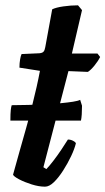

<svg xmlns="http://www.w3.org/2000/svg" viewBox="-20 -701 396 721"><path d="M19 -248Q19 -275 20.5 -288Q22 -301 24 -306Q55 -306 87.5 -307Q120 -308 151 -309.5Q182 -311 208.5 -313.5Q235 -316 254 -319Q273 -322 281 -326L288 -304Q288 -286 287 -271.5Q286 -257 284 -248ZM149 0Q126 0 99 -8.5Q72 -17 52 -27.5Q32 -38 29 -45Q41 -89 53.5 -133Q66 -177 78 -219.5Q90 -262 100 -301.5Q110 -341 117.5 -374.5Q125 -408 130 -435L53 -447Q53 -464 55.5 -478Q58 -492 61 -498L128 -501Q139 -502 143.5 -507Q148 -512 150 -524L176 -666Q190 -673 218 -677Q246 -681 273 -681L288 -663L250 -500H346L356 -487Q348 -471 334.5 -454.5Q321 -438 310 -431L237 -434L143 -73L154 -66Q164 -76 179.5 -96Q195 -116 210 -138.5Q225 -161 235 -177Q245 -177 254 -172.5Q263 -168 265 -163Q260 -142 247 -114.5Q234 -87 217 -60.5Q200 -34 182.5 -17Q165 0 149 0Z"/></svg>

Font: Texturina Medium 12pt
Style: Bold Italic
Weight: 700
Italic angle: -11°
Version: Version 1.002